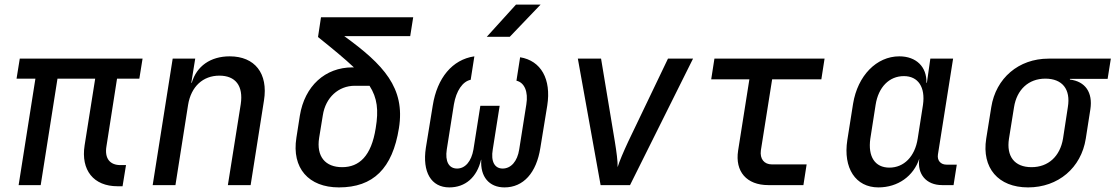

<svg xmlns="http://www.w3.org/2000/svg" viewBox="-20 -805 4851 835"><path d="M491 5H513L528 -87H504C458 -87 434 -116 443 -169L489 -463H586L600 -550H66L52 -463H134L61 0H157L230 -463H394L348 -173C331 -65 387 5 491 5Z M644 0H743L798 -349C811 -429 863 -476 934 -476C1004 -476 1039 -432 1027 -352L971 0H1070L1128 -368C1147 -486 1088 -560 979 -560C895 -560 835 -517 814 -445H812L829 -550H731Z M1454 10C1603 10 1687 -72 1715 -248C1743 -423 1648 -524 1477 -648H1764L1777 -730H1376L1363 -644C1429 -591 1480 -549 1519 -512H1513C1394 -512 1305 -431 1284 -302L1269 -206C1248 -74 1322 10 1454 10ZM1468 -78C1395 -78 1355 -124 1368 -206L1384 -304C1396 -381 1452 -432 1523 -432H1587C1621 -379 1627 -326 1614 -248C1595 -126 1542 -78 1468 -78Z M2097 -645H2197L2331 -785H2224ZM1934 10C2004 10 2054 -34 2072 -110H2073C2068 -37 2107 10 2174 10C2256 10 2313 -53 2330 -162L2360 -346C2378 -461 2333 -541 2242 -556L2226 -454C2261 -446 2278 -406 2269 -351L2238 -155C2230 -103 2202 -72 2166 -72C2131 -72 2114 -103 2123 -155L2153 -345H2069L2039 -155C2030 -103 2003 -72 1968 -72C1932 -72 1915 -103 1923 -155L1954 -351C1964 -410 1992 -451 2027 -458L2043 -560C1947 -546 1881 -466 1862 -346L1832 -162C1816 -57 1855 10 1934 10Z M2592 0H2720L2994 -550H2885L2712 -189C2692 -146 2673 -102 2666 -78C2667 -102 2661 -146 2654 -189L2594 -550H2493Z M3321 0H3474L3488 -90H3337C3303 -90 3284 -114 3289 -151L3338 -460H3552L3566 -550H3087L3073 -460H3239L3190 -150C3176 -59 3227 0 3321 0Z M3800 10C3885 10 3953 -39 3978 -115C3968 -48 4008 0 4077 0H4127L4141 -89H4096C4071 -89 4055 -107 4059 -133L4125 -550H4026L4011 -445H4009C4011 -514 3965 -560 3891 -560C3792 -560 3710 -476 3690 -354L3665 -196C3646 -74 3701 10 3800 10ZM3848 -76C3785 -76 3754 -124 3765 -202L3788 -349C3800 -426 3847 -474 3911 -474C3973 -474 4005 -426 3994 -349L3971 -202C3959 -124 3911 -76 3848 -76Z M4451 10C4582 10 4682 -75 4702 -202L4722 -330C4733 -403 4700 -451 4633 -459V-462H4797L4811 -550H4540C4410 -550 4311 -465 4291 -339L4269 -202C4249 -75 4321 10 4451 10ZM4466 -78C4392 -78 4356 -125 4368 -202L4390 -339C4402 -415 4453 -463 4526 -463C4600 -463 4637 -417 4624 -339L4603 -202C4590 -125 4539 -78 4466 -78Z"/></svg>

Font: JetBrains Mono Medium
Style: Italic
Weight: 436
Italic angle: -9°
Monospace: yes
Designer: Philipp Nurullin, Konstantin Bulenkov
Foundry: JetBrains
Version: Version 2.305